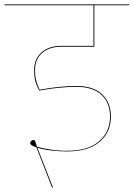

<svg xmlns="http://www.w3.org/2000/svg" viewBox="-30 -700 605 871"><path d="M129 -383Q129 -355 134 -336Q139 -317 144 -306.5Q149 -296 150 -293Q241 -310 318 -310Q393 -310 433 -272.5Q473 -235 473 -170Q473 -101 422.5 -57Q372 -13 273 -13Q240 -13 202 -17.5Q164 -22 139 -30Q139 -30 139.5 -29.5Q140 -29 140 -29L210 150L206 151L135 -32Q107 -40 107 -51Q107 -56 111.5 -60.5Q116 -65 122 -65Q127 -65 129.5 -59.5Q132 -54 134 -46.5Q136 -39 137 -35Q162 -27 199.5 -21.5Q237 -16 273 -16Q370 -16 419.5 -59Q469 -102 469 -170Q469 -234 430 -270Q391 -306 318 -306Q239 -306 148 -289Q137 -310 131 -329Q125 -348 125 -383Q125 -432 158 -462Q191 -492 249 -492H394V-676H-10V-680H555V-676H398V-488H249Q193 -488 161 -459.5Q129 -431 129 -383Z"/></svg>

Font: FiraGO Four
Style: Regular
Weight: 100
Designer: bBox Type
Foundry: bBox Type GmbH
Version: Version 1.001